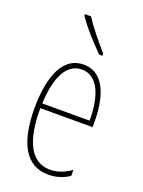

<svg xmlns="http://www.w3.org/2000/svg" viewBox="-146 -831 675 908"><g transform="rotate(20 191.0 -376.5)"><path d="M150 -763H119V-756C152 -705 210 -644 248 -606H264V-617C225 -663 185 -708 150 -763ZM196 -537C95 -537 47 -429 47 -264C47 -94 99 10 215 10C256 10 292 -3 320 -22V-52C285 -27 250 -15 215 -15C120 -15 72 -106 73 -273H336V-301C336 -421 302 -537 196 -537ZM196 -512C280 -512 313 -414 312 -297H74C80 -442 126 -512 196 -512Z"/></g></svg>

Font: Noto Sans Bengali ExtraCondensed Thin
Style: Regular
Weight: 100
Width: 2
Designer: Joana Ranito - Universal Thirst; Jelle Bosma - Monotype Design Team
Foundry: Universal Thirst ehf.
Version: Version 3.000